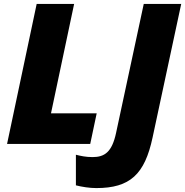

<svg xmlns="http://www.w3.org/2000/svg" viewBox="-20 -734 944 979"><path d="M16 0H440L473 -156H240L358 -714H167ZM471 225C643 225 718 155 758 -33L904 -714H713L572 -57C551 42 513 67 452 67C417 67 391 61 367 55V211C398 219 437 225 471 225Z"/></svg>

Font: Noto Sans Black
Style: Italic
Weight: 900
Italic angle: -12°
Designer: Monotype Design Team
Foundry: Monotype Imaging Inc.
Version: Version 2.013